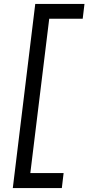

<svg xmlns="http://www.w3.org/2000/svg" viewBox="-20 -795 449 975"><path d="M45 160 159 -775H409L400 -700H230L134 84H303L294 160Z"/></svg>

Font: Inclusive Sans
Style: Italic
Weight: 400
Italic angle: -7°
Designer: Olivia King
Foundry: Olivia King
Version: Version 2.004